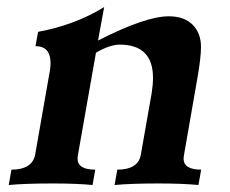

<svg xmlns="http://www.w3.org/2000/svg" viewBox="-20 -529 659 549"><path d="M547.4 0Q502 -4.4 433.6 -4.4Q354.5 -4.4 307.6 0L315.4 -43.9Q373.5 -43.9 382.3 -84.5L413.6 -262.2Q417.5 -286.1 417.5 -306.2Q417.5 -401.4 322.3 -401.4Q294.4 -401.4 254.4 -378.4L202.6 -84.5L201.7 -75.7Q201.7 -43.9 252.4 -43.9L244.6 0Q199.2 -4.4 130.9 -4.4Q51.8 -4.4 4.9 0L12.7 -43.9Q70.3 -43.9 80.1 -84.5L123 -329.1Q124.5 -339.4 124.5 -348.6Q124.5 -397 81.5 -397L88.9 -438Q194.8 -457.5 277.8 -508.8L260.3 -413.1Q396 -482.4 462.4 -482.4Q506.8 -482.4 530.8 -458.3Q554.7 -434.1 554.7 -395Q554.7 -363.8 544.4 -305.7L505.9 -84.5L504.9 -75.7Q504.9 -43.9 555.2 -43.9Z"/></svg>

Font: Kelvinch
Style: Bold Italic
Weight: 700
Italic angle: -10°
Designer: Paul James Miller
Foundry: High-Logic / Made with FontCreator
Version: Version 3.30 September 23, 2016